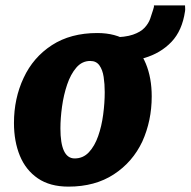

<svg xmlns="http://www.w3.org/2000/svg" viewBox="-20 -687 710 715"><path d="M235 8Q166 8 121 -22.8Q76 -53.5 54 -107Q32 -160.5 32 -229Q32 -320.5 68 -397Q103.5 -473.5 173.2 -518.8Q243 -564 342 -564Q411 -564 456 -533.8Q501 -503.5 523 -450.2Q545 -397 545 -328Q545 -237.5 510 -160Q474 -83.5 404 -37.8Q334 8 235 8ZM258 -97Q289.5 -97 311 -120Q332.5 -143 345.5 -180Q358.5 -217 364.2 -260.2Q370 -303.5 370 -344Q370 -374 366 -400.5Q362 -427 350.2 -443.5Q338.5 -460 316 -460Q285.5 -460 264.2 -435.2Q243 -410.5 230 -372Q217 -333.5 211 -290Q205 -246.5 205 -209Q205 -97 258 -97ZM383 -453 397 -548Q446.5 -548 475.2 -558Q504 -568 518.5 -583.8Q533 -599.5 539.2 -617Q545.5 -634.5 550 -650Q551.5 -655.5 552.8 -659.8Q554 -664 553 -667H669Q669 -661 669.5 -655.8Q670 -650.5 669 -645Q658.5 -573 618.5 -531Q578.5 -489 517.5 -471Q456.5 -453 383 -453Z"/></svg>

Font: Merriweather Sans ExtraBold
Style: Italic
Weight: 800
Italic angle: -7.5°
Designer: Eben Sorkin
Foundry: Eben Sorkin
Version: Version 2.001; ttfautohint (v1.8.3)